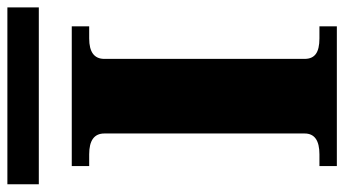

<svg xmlns="http://www.w3.org/2000/svg" viewBox="-252 -688 910 507"><g transform="rotate(-90 202.5 -435.0)"><path d="M-31 -870H436V-787H-31ZM17 -46H48Q103 -46 103 -85V-614Q103 -654 48 -654H17V-700H386V-654H354Q300 -654 300 -614V-85Q300 -65 313 -55.5Q326 -46 354 -46H386V0H17Z"/></g></svg>

Font: Taviraj ExtraBold
Style: Regular
Weight: 800
Designer: Katatrad Team
Foundry: CadsonDemak
Version: Version 1.001